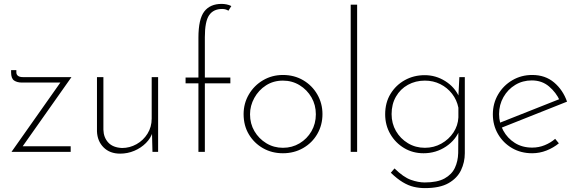

<svg xmlns="http://www.w3.org/2000/svg" viewBox="-20 -780 2975 986"><path d="M93 -356Q68 -356 52.5 -366.5Q37 -377 37 -408V-420H64V-408Q64 -397 72.5 -390.5Q81 -384 98 -384H347L91 -21L84 -29H343V0H39L297 -366L305 -356Z M597 9Q544 9 512 -23Q480 -55 478 -105V-384H511V-114Q512 -74 536 -48Q560 -22 607 -20Q646 -20 681 -39.5Q716 -59 737.5 -93.5Q759 -128 759 -171V-384H792V0H763L760 -119L764 -102Q755 -71 729.5 -45.5Q704 -20 669.5 -5.5Q635 9 597 9Z M999 0V-352H933V-382H999V-586Q999 -682 1029 -721Q1059 -760 1118 -760Q1130 -760 1143 -757.5Q1156 -755 1168 -749L1153 -725Q1147 -729 1139 -731.5Q1131 -734 1121 -734Q1076 -734 1054 -702Q1032 -670 1032 -589V-382H1163V-352H1032V0Z M1231 -194Q1231 -249 1258 -295Q1285 -341 1331 -368Q1377 -395 1433 -395Q1491 -395 1537 -368Q1583 -341 1609.5 -295Q1636 -249 1636 -194Q1636 -138 1609.5 -92Q1583 -46 1536.5 -19.5Q1490 7 1433 7Q1376 7 1330.5 -19Q1285 -45 1258 -90Q1231 -135 1231 -194ZM1264 -193Q1264 -145 1286.5 -106.5Q1309 -68 1347.5 -44.5Q1386 -21 1433 -21Q1480 -21 1518.5 -44Q1557 -67 1579.5 -106Q1602 -145 1602 -193Q1602 -241 1579.5 -280Q1557 -319 1518.5 -342.5Q1480 -366 1433 -366Q1384 -366 1346 -341.5Q1308 -317 1286 -277Q1264 -237 1264 -193Z M1781 -756H1814V0H1781Z M2162 186Q2133 186 2105 179.5Q2077 173 2048 155.5Q2019 138 1987 107L2006 85Q2052 130 2090 143.5Q2128 157 2161 157Q2226 157 2263 136.5Q2300 116 2316 82Q2332 48 2333 6L2334 -126L2342 -117Q2322 -62 2270.5 -27.5Q2219 7 2155 7Q2100 7 2055.5 -19.5Q2011 -46 1984.5 -91.5Q1958 -137 1958 -193Q1958 -253 1985.5 -298Q2013 -343 2059 -368.5Q2105 -394 2161 -394Q2218 -394 2266.5 -363.5Q2315 -333 2337 -284L2333 -267L2339 -384H2367V7Q2367 53 2347.5 94Q2328 135 2283.5 160.5Q2239 186 2162 186ZM1991 -194Q1991 -146 2013.5 -107Q2036 -68 2075 -44.5Q2114 -21 2162 -21Q2208 -21 2246.5 -42.5Q2285 -64 2308.5 -99.5Q2332 -135 2334 -177V-227Q2326 -267 2301.5 -298.5Q2277 -330 2241 -348Q2205 -366 2162 -366Q2114 -366 2075 -344.5Q2036 -323 2013.5 -284Q1991 -245 1991 -194Z M2713 7Q2655 7 2609.5 -19.5Q2564 -46 2537.5 -91.5Q2511 -137 2511 -193Q2511 -249 2538 -295Q2565 -341 2611 -368Q2657 -395 2713 -395Q2780 -395 2825.5 -356.5Q2871 -318 2892 -258L2550 -122L2540 -147L2863 -275L2855 -263Q2836 -305 2799.5 -336Q2763 -367 2711 -367Q2664 -367 2626 -344Q2588 -321 2565.5 -281.5Q2543 -242 2543 -194Q2543 -149 2564.5 -109.5Q2586 -70 2624 -46Q2662 -22 2713 -22Q2747 -22 2777.5 -34.5Q2808 -47 2831 -67L2850 -44Q2822 -21 2786.5 -7Q2751 7 2713 7Z"/></svg>

Font: Josefin Sans Thin ExtraLight
Style: Regular
Weight: 250
Version: Version 2.001